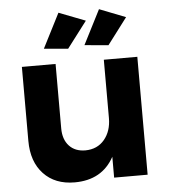

<svg xmlns="http://www.w3.org/2000/svg" viewBox="-54 -818 768 873"><g transform="rotate(-5 330.0 -381.5)"><path d="M366.2 -722.2 274.9 -602.1 165 -611.8 245.1 -769ZM459 -602.1 350.1 -611.8 430.2 -769 549.8 -722.2ZM432.1 -538.1H585V0H432.1V-95.2Q377 5.9 252 5.9Q162.6 5.9 110.4 -49.6Q58.1 -105 58.1 -200.2V-538.1H211.9V-244.1Q211.9 -193.4 239 -164.1Q266.1 -134.8 313 -134.8Q367.7 -135.3 399.9 -173.8Q432.1 -212.4 432.1 -272Z"/></g></svg>

Font: Montserrat arm SemiBold
Style: Regular
Weight: 600
Designer: Julieta Ulanovsky
Foundry: Julieta Ulanovsky
Version: Version 6.000;PS 006.000;hotconv 1.0.88;makeotf.lib2.5.64775